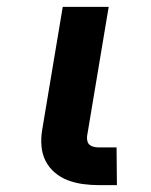

<svg xmlns="http://www.w3.org/2000/svg" viewBox="-20 -540 440 560"><path d="M321 0H270Q246 0 223 -3Q200 -6 178.5 -14Q157 -22 140 -36.5Q123 -51 113 -70.5Q103 -90 101 -113.5Q99 -137 103 -161L163 -520H297L234 -143Q233 -135 235 -128Q237 -121 242 -117Q247 -113 254.5 -111.5Q262 -110 269 -110H320Z"/></svg>

Font: Iosevka Aile Extrabold
Style: Italic
Weight: 800
Italic angle: -9°
Designer: Belleve Invis
Foundry: Belleve Invis
Version: Version 31.1.0; ttfautohint (v1.8.4)